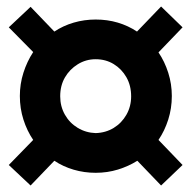

<svg xmlns="http://www.w3.org/2000/svg" viewBox="-20 -541 589 590"><path d="M74 29 7 -34 82 -111Q63 -139 52 -173.5Q41 -208 41 -246Q41 -283 52 -317.5Q63 -352 82 -381L7 -457L74 -520L147 -444Q174 -462 206.5 -471.5Q239 -481 274 -481Q310 -481 342 -471.5Q374 -462 401 -444L475 -521L541 -457L467 -380Q486 -352 497 -317.5Q508 -283 508 -246Q508 -208 497 -173.5Q486 -139 467 -111L541 -34L475 29L402 -47Q375 -30 342.5 -20Q310 -10 274 -10Q239 -10 206.5 -19.5Q174 -29 147 -47ZM274 -132Q305 -133 329.5 -148Q354 -163 368.5 -188.5Q383 -214 383 -245Q383 -278 368.5 -303.5Q354 -329 329.5 -344Q305 -359 274 -359Q244 -359 219 -343.5Q194 -328 179.5 -303Q165 -278 165 -245Q165 -214 179.5 -188.5Q194 -163 219 -148Q244 -133 274 -132Z"/></svg>

Font: Nunito Sans 10pt SemiCondensed Black
Style: Regular
Weight: 900
Width: 4
Designer: Vernon Adams
Foundry: Vernon Adams
Version: Version 3.101;gftools[0.9.27]